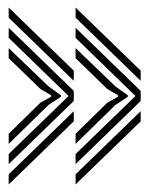

<svg xmlns="http://www.w3.org/2000/svg" viewBox="-20 -568 434 508"><path d="M352.2 -354.2V-381L180 -548V-521.2ZM180 -133.8 352.2 -300.8V-327.5L180 -494.5V-467.8L338.5 -314L180 -160.5ZM180 -187.2 285.2 -290.2 318.2 -312V-316L285.2 -339.5L180 -440.8V-414L264 -332.5L292.5 -315.8V-312.2L264 -296.5L180 -214ZM180 -80 352.2 -247V-273.8L180 -106.8ZM175.2 -354.2V-381L3 -548V-521.2ZM3 -133.8 175.2 -300.8V-327.5L3 -494.5V-467.8L161.5 -314L3 -160.5ZM3 -187.2 108.2 -290.2 141.2 -312V-316L108.2 -339.5L3 -440.8V-414L87 -332.5L115.5 -315.8V-312.2L87 -296.5L3 -214ZM3 -80 175.2 -247V-273.8L3 -106.8Z"/></svg>

Font: Big Shoulders Inline Text ExtraBold
Style: Regular
Weight: 800
Designer: Patric King
Foundry: XO Type Co
Version: Version 1.000